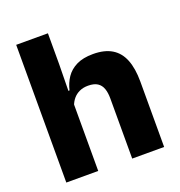

<svg xmlns="http://www.w3.org/2000/svg" viewBox="-121 -763 809 865"><g transform="rotate(-20 283.0 -330.0)"><path d="M366.8 0V-288.8Q366.8 -315.9 359.9 -335.6Q352.9 -355.4 336.6 -366Q320.3 -376.7 291.5 -376.7Q267.9 -376.7 249.9 -368.2Q232 -359.8 220.2 -345.6Q208.4 -331.4 202.1 -313.5L171.1 -385H206.4Q214.2 -418.5 232.1 -445.1Q250.1 -471.7 281.7 -487.4Q313.3 -503.1 361.4 -503.1Q416.4 -503.1 451.4 -481.9Q486.4 -460.7 503.1 -418.7Q519.9 -376.6 519.9 -313.3V0ZM50.9 0V-660.3H203V-513.3L200.5 -351.4L203.9 -339.5V0Z"/></g></svg>

Font: Anek Bangla Medium
Style: Regular
Weight: 500
Designer: Sulekha Rajkumar (Bangla), Yesha Goshar (Latin)
Foundry: Ek Type
Version: Version 1.003